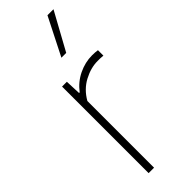

<svg xmlns="http://www.w3.org/2000/svg" viewBox="-269 -828 847 847"><g transform="rotate(-45 155.0 -404.0)"><path d="M78.5 0V-540H108.5L111.5 -467H115.5Q144 -504.5 185.2 -524.2Q226.5 -544 269.5 -544Q288.5 -544 304 -541.5V-507.5Q295 -508.5 287.2 -508.8Q279.5 -509 269 -509Q227 -509 183 -485.8Q139 -462.5 112.5 -416V0ZM166.5 -632 255.5 -808H293L196.5 -632Z"/></g></svg>

Font: Encode Sans SmCnd Th
Style: Regular
Weight: 100
Width: 4
Designer: Multiple Designers
Foundry: Impallari Type
Version: Version 3.002; ttfautohint (v1.8.3) -l 8 -r 50 -G 200 -x 14 